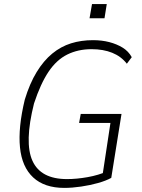

<svg xmlns="http://www.w3.org/2000/svg" viewBox="-20 -909 691 937"><path d="M294 8Q197 8 142 -43Q87 -94 77.5 -190Q68 -286 101 -423Q125 -502 159 -557.5Q193 -613 235 -647.5Q277 -682 326.5 -697.5Q376 -713 434 -713Q477 -713 513.5 -703.5Q550 -694 578.5 -676.5Q607 -659 623 -630L599 -598Q571 -634 527.5 -651.5Q484 -669 427 -669Q361 -669 308.5 -643Q256 -617 217 -559Q178 -501 146 -404Q98 -213 138.5 -124Q179 -35 307 -35Q354 -35 407.5 -44.5Q461 -54 506 -74L477 -32L519 -309H366L374 -353H573L523 -41Q498 -27 459 -16Q420 -5 376 1.5Q332 8 294 8ZM417 -820 429 -889H501L490 -820Z"/></svg>

Font: Nunito Sans 7pt Condensed ExtraLight
Style: Italic
Weight: 250
Width: 3
Italic angle: -9°
Designer: Vernon Adams
Foundry: Vernon Adams
Version: Version 3.101;gftools[0.9.27]